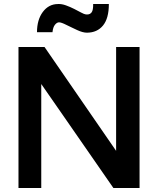

<svg xmlns="http://www.w3.org/2000/svg" viewBox="-20 -948 836 968"><path d="M418.5 -783.2Q397.5 -783.2 369.1 -796.4Q355 -803.2 341.3 -809.6Q327.6 -815.9 314.9 -822.3Q289.1 -835.4 277.8 -835.4Q267.1 -835.4 257.1 -823.2Q247.1 -811 244.6 -785.6H166.5Q166.5 -848.1 195.8 -887.7Q225.6 -927.7 272.9 -927.7Q291 -928.7 312.5 -920.9Q334 -913.1 353.8 -903.1Q373.5 -893.1 389.4 -884.5Q405.3 -876 412.1 -875.5Q413.6 -875.5 416 -875.2Q418.5 -875 419.4 -875Q434.1 -875 442.1 -886Q450.2 -897 449.7 -927.7H528.8Q528.8 -855.5 499.5 -819.6Q470.2 -783.7 418.9 -783.2ZM73.2 0V-710.9H204.6L565.4 -187.5V-710.9H683.6V0H551.8Q388.2 -236.3 297.1 -367.4Q206.1 -498.5 188 -524.4V0Z"/></svg>

Font: Ride
Style: Bold
Weight: 700
Version: Version 3.000